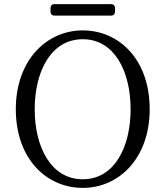

<svg xmlns="http://www.w3.org/2000/svg" viewBox="-20 -895 806 935"><path d="M226 -855V-839C226 -826 233 -819 246 -819H520C533 -819 540 -826 540 -839V-855C540 -868 533 -875 520 -875H246C233 -875 226 -868 226 -855ZM57 -363C57 -121 207 20 383 20C559 20 709 -124 709 -363C709 -606 559 -747 383 -747C207 -747 57 -602 57 -363ZM149 -363C149 -548 229 -704 383 -704C537 -704 616 -548 616 -363C616 -178 537 -22 383 -22C229 -22 149 -178 149 -363Z"/></svg>

Font: 寒蝉锦书宋
Style: Regular
Weight: 400
Designer: 寒蝉锦书宋{Warren} 思源宋体{Ryoko NISHIZUKA 西塚涼子 (kana & ideographs); Frank Grießhammer (Latin, Greek & Cyrillic); Wenlong ZHANG 
Foundry: Adobe & ChillType
Version: Version 2.000;Glyphs 3.1.1 (3135)